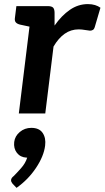

<svg xmlns="http://www.w3.org/2000/svg" viewBox="-20 -543 501 919"><path d="M70.1 0 133.3 -513.8H207.6Q227.2 -513.8 234.1 -506.6Q241 -499.4 241.2 -482L241.2 -420.7Q274.7 -468.5 314.5 -496Q354.3 -523.4 400.6 -523.4Q419.9 -523.4 435 -518.7Q450.1 -514 460.8 -506L433.2 -412.2Q430.7 -403.4 424.5 -399.8Q418.4 -396.2 410.7 -396.2Q406 -396.2 388.5 -399.3Q370.9 -402.4 356.5 -402.4Q319.5 -402.4 289.6 -381.4Q259.7 -360.3 236.2 -320.2L196.7 0ZM157.6 -513.8 132.5 -413.1 76.5 -425.1Q63 -428.2 56.3 -435.2Q49.6 -442.2 51.2 -455.7L58.4 -513.8ZM59.1 356.1 39.8 335.9Q36.2 331.2 34.4 327.2Q32.5 323.1 33.1 317.4Q34.7 308 45.5 299.8Q58.5 287 80.3 262.6Q102.1 238.3 110.1 211.5Q109.7 211.5 108.5 211.5Q107.4 211.5 106.5 211.5Q77.4 209.8 60.9 188.6Q44.4 167.4 48 136.4Q51.5 108.3 74.8 88.7Q98.1 69 129.9 69Q167.9 69 184.2 93.3Q200.6 117.6 196 153.7Q189.9 204.3 152.5 260.4Q115.2 316.5 59.1 356.1Z"/></svg>

Font: Aleo
Style: Italic
Weight: 400
Italic angle: -7°
Designer: Alessio Laiso
Foundry: Alessio Laiso
Version: Version 2.001;gftools[0.9.29]